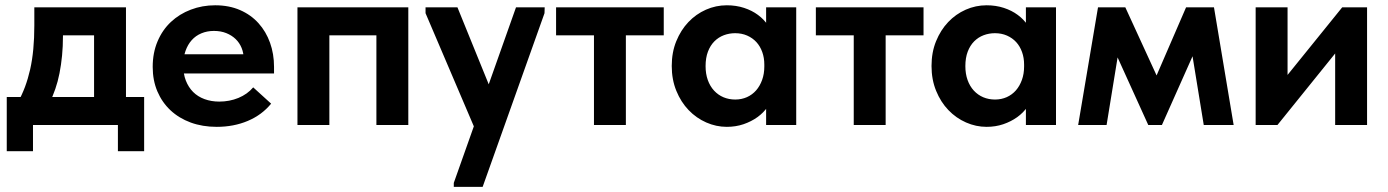

<svg xmlns="http://www.w3.org/2000/svg" viewBox="-20 -485 5384 745"><path d="M49.5 -88.3 172 -85.3Q184.8 -111.3 194.6 -139.8Q204.5 -168.3 210.9 -200.9Q217.3 -233.5 220.8 -269.3Q224.3 -305 224.3 -345V-411.5L149.5 -348H431L345 -411.5V-89.8H468.8V-456.5H113.2V-386.5Q113.2 -337 109.2 -294.5Q105.2 -252 97 -215.6Q88.7 -179.3 77 -147.9Q65.2 -116.5 49.5 -88.3ZM6.2 101.7H108V0H437.5V101.7H539.3V-108.5H6.2Z M820.8 7.2Q887 7.2 941.6 -15.9Q996.3 -39 1032 -82.8L962.5 -146Q939.8 -119.3 905.1 -105Q870.5 -90.8 830.8 -90.8Q799.8 -90.8 773.6 -100.4Q747.5 -110 729.4 -128.1Q711.3 -146.3 701.1 -172.3Q691 -198.3 691 -231.8Q691 -262.8 699.8 -287.4Q708.5 -312 723.9 -329.2Q739.3 -346.5 761.4 -355.7Q783.5 -365 810 -365Q836.8 -365 858 -356.5Q879.2 -348 894.4 -333.4Q909.5 -318.7 917.5 -299Q925.5 -279.3 925.5 -257.3V-221.8L1000.3 -274.5H643.8V-200H1043.3V-225.7Q1043.3 -275.8 1027.8 -319.1Q1012.3 -362.5 983 -395Q953.8 -427.5 911.3 -446Q868.8 -464.5 814.8 -464.5Q764.8 -464.5 720.5 -447.6Q676.2 -430.8 643.2 -399.9Q610.2 -369 591.4 -324.6Q572.5 -280.3 572.5 -225.3Q572.5 -173 590.7 -130.3Q609 -87.5 641.7 -56.9Q674.5 -26.3 720.1 -9.5Q765.8 7.2 820.8 7.2Z M1134.2 0H1258V-348H1440.5V0H1564.3V-456.5H1134.2Z M1740.8 240H1852.8L2092.8 -433.8L2093.5 -456.5H1982.2L1740.8 224.7ZM1829.8 31.5 1895.8 -110 1755 -456.5H1631.2V-433.8Z M2284.7 0H2408.5V-348H2555.5V-456.5H2137.7V-348H2284.7Z M2952.7 0H3069.5V-325.5V-332.5V-456.5H2952.7V-332.5L2945.7 -325.5V-126L2952.7 -111ZM2800.2 7.2Q2834.7 7.2 2864.9 -3Q2895 -13.3 2918.9 -30.4Q2942.7 -47.5 2958.9 -70.9Q2975 -94.3 2980.8 -120.8V-226.8H2945.7Q2945.7 -198.5 2937.2 -174.9Q2928.7 -151.3 2914 -134.4Q2899.2 -117.5 2878.4 -108.1Q2857.5 -98.8 2832.8 -98.8Q2808.3 -98.8 2787.3 -107.6Q2766.3 -116.5 2750.6 -133.5Q2735 -150.5 2726.4 -174.5Q2717.8 -198.5 2717.8 -228.5Q2717.8 -260.5 2726.9 -284.5Q2736 -308.5 2751.9 -324.5Q2767.8 -340.5 2788.8 -348.4Q2809.8 -356.2 2832.5 -356.2Q2858 -356.2 2879.1 -347Q2900.2 -337.7 2915 -321.6Q2929.7 -305.5 2937.7 -283.1Q2945.7 -260.8 2945.7 -234.5H2975.8V-342Q2973.5 -366 2959 -387.9Q2944.5 -409.8 2921.2 -427Q2898 -444.3 2867.1 -454.4Q2836.2 -464.5 2800.2 -464.5Q2757.7 -464.5 2719.1 -447.4Q2680.5 -430.3 2651.1 -399.3Q2621.7 -368.3 2604.1 -325.1Q2586.5 -282 2586.5 -229Q2586.5 -176 2604.4 -132.4Q2622.2 -88.8 2652 -57.8Q2681.7 -26.8 2720.4 -9.8Q2759 7.2 2800.2 7.2Z M3292.7 0H3416.5V-348H3563.5V-456.5H3145.7V-348H3292.7Z M3960.7 0H4077.5V-325.5V-332.5V-456.5H3960.7V-332.5L3953.7 -325.5V-126L3960.7 -111ZM3808.2 7.2Q3842.7 7.2 3872.9 -3Q3903 -13.3 3926.9 -30.4Q3950.7 -47.5 3966.9 -70.9Q3983 -94.3 3988.8 -120.8V-226.8H3953.7Q3953.7 -198.5 3945.2 -174.9Q3936.7 -151.3 3922 -134.4Q3907.2 -117.5 3886.4 -108.1Q3865.5 -98.8 3840.8 -98.8Q3816.3 -98.8 3795.3 -107.6Q3774.3 -116.5 3758.6 -133.5Q3743 -150.5 3734.4 -174.5Q3725.8 -198.5 3725.8 -228.5Q3725.8 -260.5 3734.9 -284.5Q3744 -308.5 3759.9 -324.5Q3775.8 -340.5 3796.8 -348.4Q3817.8 -356.2 3840.5 -356.2Q3866 -356.2 3887.1 -347Q3908.2 -337.7 3923 -321.6Q3937.7 -305.5 3945.7 -283.1Q3953.7 -260.8 3953.7 -234.5H3983.8V-342Q3981.5 -366 3967 -387.9Q3952.5 -409.8 3929.2 -427Q3906 -444.3 3875.1 -454.4Q3844.2 -464.5 3808.2 -464.5Q3765.7 -464.5 3727.1 -447.4Q3688.5 -430.3 3659.1 -399.3Q3629.7 -368.3 3612.1 -325.1Q3594.5 -282 3594.5 -229Q3594.5 -176 3612.4 -132.4Q3630.2 -88.8 3660 -57.8Q3689.7 -26.8 3728.4 -9.8Q3767 7.2 3808.2 7.2Z M4163.5 0H4273.8L4316.5 -262.2L4435.5 0H4488.5L4607.3 -266.7L4650.8 0H4766.8L4690.5 -456.5H4582.2L4467.8 -192.3L4346.5 -456.5H4240.5Z M4852.2 0H4936.8L5227 -359.7L5160.7 -352.5V0H5284.5V-456.5H5188L4889.7 -87.5L4976 -94.8V-456.5H4852.2Z"/></svg>

Font: Tilda Sans VF
Style: Regular
Weight: 400
Designer: ParaType Ltd
Foundry: ParaType Ltd
Version: Version 1.010